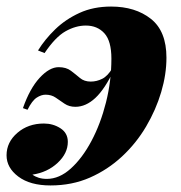

<svg xmlns="http://www.w3.org/2000/svg" viewBox="-46 -552 551 586"><path d="M97 -6Q135 -6 170 -37.5Q205 -69 233 -121.5Q261 -174 277.5 -239.5Q294 -305 294 -373Q294 -427 272.5 -450.5Q251 -474 216 -474Q185 -474 154 -456.5Q123 -439 90 -390L70 -398Q91 -432 122.5 -462.5Q154 -493 196.5 -512.5Q239 -532 293 -532Q367 -532 414.5 -494.5Q462 -457 462 -376Q462 -325 446 -271Q430 -217 400 -166Q370 -115 326.5 -74.5Q283 -34 228.5 -10Q174 14 108 14Q46 14 10 -13Q-26 -40 -26 -78Q-26 -118 7 -146.5Q40 -175 88 -175Q116 -175 138.5 -160.5Q161 -146 161 -119Q161 -84 130 -55Q99 -26 53 -19Q61 -13 72 -9.5Q83 -6 97 -6ZM231 -303Q249 -303 266 -311.5Q283 -320 297 -344L302 -339Q274 -280 245 -253Q216 -226 184 -226Q165 -226 151 -235.5Q137 -245 124 -254Q111 -263 93 -263Q80 -263 66 -254Q52 -245 38 -217L24 -222Q45 -282 75 -314.5Q105 -347 133 -347Q156 -347 170.5 -336Q185 -325 198 -314Q211 -303 231 -303Z"/></svg>

Font: Playfair Display ExtraBold
Style: Italic
Weight: 800
Italic angle: -14°
Designer: Claus Eggers Sørensen
Foundry: Claus Eggers Sørensen
Version: Version 1.203